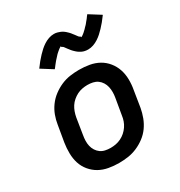

<svg xmlns="http://www.w3.org/2000/svg" viewBox="-180 -888 959 1021"><g transform="rotate(-30 300.0 -377.0)"><path d="M256 8Q224 8 193 2.5Q162 -3 136 -17.5Q110 -32 90.5 -55.5Q71 -79 62 -107.5Q53 -136 52.5 -168Q52 -200 57 -232L74 -332Q78 -359 88 -386Q98 -413 115.5 -437Q133 -461 157 -479Q181 -497 207.5 -508.5Q234 -520 262 -524Q290 -528 317 -528Q350 -528 381 -522.5Q412 -517 438 -502.5Q464 -488 483 -464.5Q502 -441 511.5 -412.5Q521 -384 521.5 -352Q522 -320 516 -288L500 -188Q495 -161 485 -134Q475 -107 458 -83Q441 -59 417 -41Q393 -23 366 -11.5Q339 0 311 4Q283 8 256 8ZM257 -84Q273 -84 289 -87Q305 -90 320.5 -97.5Q336 -105 349 -116.5Q362 -128 371.5 -142Q381 -156 386.5 -171.5Q392 -187 394 -203L411 -303Q414 -320 414 -336.5Q414 -353 410.5 -368.5Q407 -384 398.5 -397.5Q390 -411 377.5 -420Q365 -429 349 -432.5Q333 -436 316 -436Q301 -436 284.5 -433Q268 -430 253 -422.5Q238 -415 224.5 -403.5Q211 -392 202 -378Q193 -364 187.5 -348.5Q182 -333 179 -317L163 -217Q160 -200 159.5 -183.5Q159 -167 162.5 -151.5Q166 -136 174.5 -122.5Q183 -109 195.5 -100Q208 -91 224 -87.5Q240 -84 257 -84ZM208 -595 138 -639Q151 -657 163 -671.5Q175 -686 186.5 -698Q198 -710 209 -720Q220 -730 234.5 -739.5Q249 -749 265 -754.5Q281 -760 297 -760Q302 -760 307 -759.5Q312 -759 317 -757.5Q322 -756 326.5 -754.5Q331 -753 336 -751Q341 -749 345 -746.5Q349 -744 352.5 -741.5Q356 -739 360 -735.5Q364 -732 367.5 -728.5Q371 -725 374.5 -721.5Q378 -718 380.5 -714.5Q383 -711 385 -708.5Q387 -706 391 -701Q395 -696 398 -691.5Q401 -687 404 -683.5Q407 -680 411.5 -678Q416 -676 415 -672Q415 -672 415 -672Q415 -672 415 -672Q416 -672 420 -674Q424 -676 427 -678.5Q430 -681 434 -684Q438 -687 440 -689Q442 -691 444 -693Q446 -695 448.5 -697Q451 -699 453 -701.5Q455 -704 457.5 -706.5Q460 -709 462.5 -711.5Q465 -714 468 -717Q471 -720 473.5 -723.5Q476 -727 479 -730.5Q482 -734 485 -737.5Q488 -741 491 -745Q494 -749 497 -753.5Q500 -758 504 -762L574 -718Q561 -700 549 -685.5Q537 -671 525.5 -659Q514 -647 503 -637Q492 -627 477.5 -617.5Q463 -608 447 -602.5Q431 -597 415 -597Q410 -597 405 -597.5Q400 -598 395 -599Q390 -600 385.5 -601.5Q381 -603 376 -605.5Q371 -608 367 -610.5Q363 -613 359.5 -615.5Q356 -618 352 -621.5Q348 -625 344.5 -628.5Q341 -632 337.5 -635.5Q334 -639 331.5 -642.5Q329 -646 327 -648.5Q325 -651 321 -656Q317 -661 314 -665.5Q311 -670 308 -673.5Q305 -677 300.5 -678.5Q296 -680 297 -685Q297 -685 297 -685Q297 -685 297 -685Q296 -685 292 -682.5Q288 -680 285 -678Q282 -676 278 -672.5Q274 -669 272 -667.5Q270 -666 268 -664Q266 -662 263.5 -660Q261 -658 259 -655.5Q257 -653 254.5 -650.5Q252 -648 249.5 -645Q247 -642 244 -639Q241 -636 238.5 -633Q236 -630 233 -626.5Q230 -623 227 -619Q224 -615 221 -611.5Q218 -608 215 -603.5Q212 -599 208 -595Z"/></g></svg>

Font: Iosevka SS04 SmBd Ex Obl
Style: Regular
Weight: 600
Width: 7
Italic angle: -9°
Monospace: yes
Designer: Belleve Invis
Foundry: Belleve Invis
Version: Version 19.0.0; ttfautohint (v1.8.4)